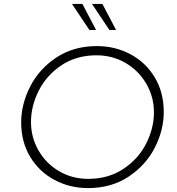

<svg xmlns="http://www.w3.org/2000/svg" viewBox="-20 -952 905 979"><path d="M429 7Q336 7 258 -34.5Q180 -76 134 -152Q88 -228 88 -328Q88 -420 133.5 -510Q179 -600 267 -658.5Q355 -717 474 -717Q567 -717 645 -675.5Q723 -634 769 -557.5Q815 -481 815 -381Q815 -289 769.5 -199.5Q724 -110 636 -51.5Q548 7 429 7ZM430 -40Q533 -40 609.5 -91Q686 -142 725.5 -220.5Q765 -299 765 -379Q765 -457 726.5 -524Q688 -591 621 -630.5Q554 -670 472 -670Q369 -670 293 -619Q217 -568 177.5 -489.5Q138 -411 138 -330Q138 -252 176 -185.5Q214 -119 280.5 -79.5Q347 -40 430 -40ZM470 -799H436L347 -932H400ZM572 -799H538L449 -932H502Z"/></svg>

Font: Josefin Sans Light
Style: Italic
Weight: 300
Italic angle: -7°
Designer: Santiago Orozco
Foundry: Typemade
Version: Version 2.000